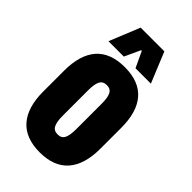

<svg xmlns="http://www.w3.org/2000/svg" viewBox="-213 -750 830 830"><g transform="rotate(45 202.0 -335.0)"><path d="M202 9.5Q115 9.5 71 -40.8Q27 -91 27 -187.5V-314.5Q27 -412 71 -461.8Q115 -511.5 202 -511.5Q289 -511.5 332.8 -461.8Q376.5 -412 376.5 -314.5V-187.5Q376.5 -91 332.8 -40.8Q289 9.5 202 9.5ZM202 -100Q225 -100 234 -117.8Q243 -135.5 243 -173V-329.5Q243 -366.5 234 -384Q225 -401.5 202 -401.5Q179 -401.5 169.8 -384Q160.5 -366.5 160.5 -329.5V-173Q160.5 -135.5 169.8 -117.8Q179 -100 202 -100ZM129.5 -680.5H274.5L332 -540.5H238L204 -613H200L166.5 -540.5H72.5Z"/></g></svg>

Font: Anek Latin Condensed
Style: Bold
Weight: 700
Width: 3
Designer: Yesha Goshar
Foundry: Ek Type
Version: Version 1.003